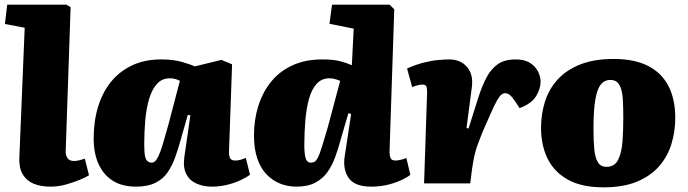

<svg xmlns="http://www.w3.org/2000/svg" viewBox="-20 -787 2951 824"><path d="M86 -668 1 -684 11 -767H265L283 -756L262 -139Q261 -123 269 -109.5Q277 -96 298 -96Q309 -96 322 -99.5Q335 -103 344 -106L362 -35Q352 -28 325 -16.5Q298 -5 264.5 4.5Q231 14 197 14Q155 14 124.5 1.5Q94 -11 77.5 -39Q61 -67 63 -110Z M963 -142Q962 -122 966.5 -110Q971 -98 990 -98Q1002 -98 1015 -102Q1028 -106 1035 -109L1053 -37Q1040 -27 1014 -14.5Q988 -2 955.5 6Q923 14 890 14Q853 14 823.5 1Q794 -12 779.5 -40Q765 -68 771 -112L797 -292L786 -294L756 -189Q745 -149 732 -112.5Q719 -76 699.5 -47.5Q680 -19 647 -2.5Q614 14 564 14Q503 14 463 -12Q423 -38 402.5 -84Q382 -130 382 -192Q382 -267 401 -329Q420 -391 456.5 -436Q493 -481 547 -506.5Q601 -532 672 -532Q723 -532 760 -521.5Q797 -511 816 -502L930 -530L976 -511ZM630 -89Q639 -89 645.5 -95Q652 -101 660 -117Q668 -133 678 -166Q688 -199 703 -253L752 -440Q747 -443 735.5 -447Q724 -451 709 -451Q675 -451 653.5 -427Q632 -403 620 -362.5Q608 -322 603.5 -271.5Q599 -221 599 -168Q599 -134 602.5 -117Q606 -100 614 -94.5Q622 -89 630 -89Z M1652 -144Q1651 -123 1655.5 -110.5Q1660 -98 1677 -98Q1687 -98 1701 -101.5Q1715 -105 1724 -109L1741 -37Q1731 -28 1706.5 -16Q1682 -4 1648 5Q1614 14 1573 14Q1503 14 1477 -22.5Q1451 -59 1459 -114L1487 -298L1475 -301L1441 -184Q1431 -147 1418 -111.5Q1405 -76 1385 -48Q1365 -20 1333 -3Q1301 14 1251 14Q1214 14 1181 0.5Q1148 -13 1123 -39.5Q1098 -66 1084 -107.5Q1070 -149 1070 -206Q1070 -274 1089 -333.5Q1108 -393 1144.5 -437.5Q1181 -482 1236 -507Q1291 -532 1363 -532Q1411 -532 1441 -524Q1471 -516 1490 -507L1498 -664L1394 -685L1405 -767H1652L1672 -747ZM1315 -89Q1324 -89 1331 -93.5Q1338 -98 1345 -112Q1352 -126 1361.5 -156.5Q1371 -187 1386 -238L1440 -440Q1433 -443 1425.5 -445.5Q1418 -448 1410.5 -449.5Q1403 -451 1394 -451Q1361 -451 1339.5 -428Q1318 -405 1306.5 -364Q1295 -323 1290.5 -271Q1286 -219 1286 -162Q1286 -132 1291 -110.5Q1296 -89 1315 -89Z M1813 -391Q1813 -401 1811 -412.5Q1809 -424 1793 -424Q1783 -424 1772 -421Q1761 -418 1749 -413L1727 -493Q1765 -510 1799 -518.5Q1833 -527 1861.5 -529.5Q1890 -532 1908 -532Q1956 -532 1984 -500Q2012 -468 2005 -413L1982 -237L1991 -236L2033 -369Q2049 -419 2068.5 -455.5Q2088 -492 2117 -512Q2146 -532 2193 -532Q2231 -532 2254 -517.5Q2277 -503 2288.5 -481Q2300 -459 2300 -437Q2300 -406 2280.5 -374Q2261 -342 2210 -323L2190 -353Q2178 -371 2168.5 -379Q2159 -387 2147 -387Q2140 -387 2132 -381Q2124 -375 2114 -357.5Q2104 -340 2089.5 -308Q2075 -276 2052 -223Q2041 -196 2033 -174.5Q2025 -153 2020 -134.5Q2015 -116 2012 -99Q2009 -82 2006 -63L1998 0H1800Z M2570 17Q2477 17 2418 -15.5Q2359 -48 2330.5 -105.5Q2302 -163 2302 -238Q2302 -298 2319 -351.5Q2336 -405 2373.5 -446Q2411 -487 2470.5 -510.5Q2530 -534 2614 -534Q2703 -534 2761.5 -504Q2820 -474 2849 -417.5Q2878 -361 2878 -281Q2878 -224 2862 -170.5Q2846 -117 2810 -75Q2774 -33 2715 -8Q2656 17 2570 17ZM2583 -71Q2618 -71 2633 -101.5Q2648 -132 2651.5 -180Q2655 -228 2655 -282Q2655 -329 2652.5 -365.5Q2650 -402 2638 -423Q2626 -444 2599 -444Q2583 -444 2569.5 -435Q2556 -426 2546.5 -403Q2537 -380 2532 -339Q2527 -298 2527 -233Q2527 -182 2530.5 -146Q2534 -110 2546 -90.5Q2558 -71 2583 -71Z"/></svg>

Font: Literata 18pt Black
Style: Italic
Weight: 900
Italic angle: -2°
Designer: Latin by Veronika Burian and Jose Scaglione. Greek by Irene Vlachou. Cyrillic by Vera Evstafieva
Foundry: TypeTogether
Version: Version 3.103;gftools[0.9.29]